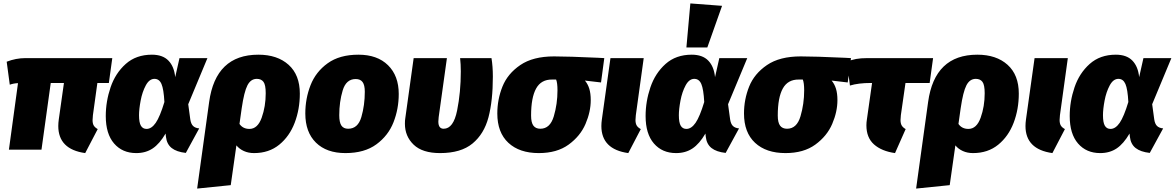

<svg xmlns="http://www.w3.org/2000/svg" viewBox="-20 -873 6853 1120"><path d="M522 -201Q520 -179 520 -172Q520 -152 527 -140.5Q534 -129 550 -120L477 20Q320 -2 320 -138Q320 -156 323 -177L353 -389H276L222 0H32L85 -388Q60 -387 37 -379L19 -513Q73 -534 128 -534H635L615 -389H548Z M1002 -423 1027 -534H1190L1078 -265L1090 -177Q1094 -150 1106.5 -138Q1119 -126 1142 -124L1064 19Q1010 13 981.5 -9.5Q953 -32 948 -75L946 -94Q911 -34 870.5 -7Q830 20 775 20Q694 20 645.5 -36Q597 -92 597 -196Q597 -281 625 -363.5Q653 -446 713.5 -500Q774 -554 866 -554Q929 -554 962.5 -519.5Q996 -485 1002 -423ZM791 -201Q791 -158 802 -139.5Q813 -121 835 -121Q864 -121 888.5 -156.5Q913 -192 939 -278Q935 -353 922 -383Q909 -413 881 -413Q851 -413 830.5 -375Q810 -337 800.5 -286.5Q791 -236 791 -201Z M1729 -327Q1729 -236 1699 -157Q1669 -78 1609 -29Q1549 20 1462 20Q1429 20 1402.5 8Q1376 -4 1359 -25L1326 207L1130 227L1200 -278Q1238 -554 1487 -554Q1598 -554 1663.5 -495Q1729 -436 1729 -327ZM1530 -329Q1530 -378 1517 -395.5Q1504 -413 1478 -413Q1443 -413 1423.5 -375.5Q1404 -338 1390 -242L1377 -150Q1397 -121 1435 -121Q1483 -121 1506.5 -186.5Q1530 -252 1530 -329Z M1761 -211Q1761 -298 1791.5 -376Q1822 -454 1891.5 -504Q1961 -554 2071 -554Q2181 -554 2243.5 -492.5Q2306 -431 2306 -325Q2306 -238 2275.5 -160Q2245 -82 2175.5 -31Q2106 20 1995 20Q1885 20 1823 -41Q1761 -102 1761 -211ZM2108 -338Q2108 -377 2095 -394.5Q2082 -412 2055 -412Q1999 -412 1979 -345.5Q1959 -279 1959 -201Q1959 -159 1971.5 -140.5Q1984 -122 2011 -122Q2068 -122 2088 -190.5Q2108 -259 2108 -338Z M2855 -426Q2855 -286 2829.5 -189Q2804 -92 2736.5 -36Q2669 20 2547 20Q2444 20 2393 -29Q2342 -78 2342 -151Q2342 -172 2344 -182L2393 -534H2587L2539 -190Q2537 -174 2537 -164Q2537 -122 2568 -122Q2625 -122 2646.5 -228.5Q2668 -335 2668 -456Q2668 -499 2664 -534H2847Q2855 -486 2855 -426Z M2881 -211Q2881 -293 2911 -368Q2941 -443 3015 -493.5Q3089 -544 3212 -544Q3294 -544 3468 -536L3505 -534L3486 -392L3392 -403Q3409 -383 3417.5 -355.5Q3426 -328 3426 -289Q3426 -221 3395.5 -150Q3365 -79 3297 -29.5Q3229 20 3123 20Q3010 20 2945.5 -40Q2881 -100 2881 -211ZM3232 -346Q3232 -390 3224 -409H3201Q3137 -410 3107.5 -357Q3078 -304 3078 -199Q3078 -158 3091.5 -140Q3105 -122 3132 -122Q3189 -122 3210.5 -194.5Q3232 -267 3232 -346Z M3689 -201Q3687 -179 3687 -173Q3687 -153 3694 -141Q3701 -129 3718 -120L3645 20Q3488 -2 3488 -138Q3488 -156 3491 -177L3541 -534H3735Z M4151 -423 4176 -534H4339L4227 -265L4239 -177Q4243 -150 4255.5 -138Q4268 -126 4291 -124L4213 19Q4159 13 4130.5 -9.5Q4102 -32 4097 -75L4095 -94Q4060 -34 4019.5 -7Q3979 20 3924 20Q3843 20 3794.5 -36Q3746 -92 3746 -196Q3746 -281 3774 -363.5Q3802 -446 3862.5 -500Q3923 -554 4015 -554Q4078 -554 4111.5 -519.5Q4145 -485 4151 -423ZM3940 -201Q3940 -158 3951 -139.5Q3962 -121 3984 -121Q4013 -121 4037.5 -156.5Q4062 -192 4088 -278Q4084 -353 4071 -383Q4058 -413 4030 -413Q4000 -413 3979.5 -375Q3959 -337 3949.5 -286.5Q3940 -236 3940 -201ZM4007 -853 4192 -839 4106 -596H3984Z M4320 -211Q4320 -293 4350 -368Q4380 -443 4454 -493.5Q4528 -544 4651 -544Q4733 -544 4907 -536L4944 -534L4925 -392L4831 -403Q4848 -383 4856.5 -355.5Q4865 -328 4865 -289Q4865 -221 4834.5 -150Q4804 -79 4736 -29.5Q4668 20 4562 20Q4449 20 4384.5 -40Q4320 -100 4320 -211ZM4671 -346Q4671 -390 4663 -409H4640Q4576 -410 4546.5 -357Q4517 -304 4517 -199Q4517 -158 4530.5 -140Q4544 -122 4571 -122Q4628 -122 4649.5 -194.5Q4671 -267 4671 -346Z M5235 -201Q5233 -179 5233 -173Q5233 -153 5240 -141Q5247 -129 5263 -120L5201 20Q5123 9 5078.5 -30.5Q5034 -70 5034 -142Q5034 -159 5037 -177L5067 -389H5060Q4988 -389 4938 -374L4920 -513Q4947 -524 4974 -529Q5001 -534 5039 -534H5423L5403 -389H5262Z M5923 -327Q5923 -236 5893 -157Q5863 -78 5803 -29Q5743 20 5656 20Q5623 20 5596.5 8Q5570 -4 5553 -25L5520 207L5324 227L5394 -278Q5432 -554 5681 -554Q5792 -554 5857.5 -495Q5923 -436 5923 -327ZM5724 -329Q5724 -378 5711 -395.5Q5698 -413 5672 -413Q5637 -413 5617.5 -375.5Q5598 -338 5584 -242L5571 -150Q5591 -121 5629 -121Q5677 -121 5700.5 -186.5Q5724 -252 5724 -329Z M6163 -201Q6161 -179 6161 -173Q6161 -153 6168 -141Q6175 -129 6192 -120L6119 20Q5962 -2 5962 -138Q5962 -156 5965 -177L6015 -534H6209Z M6625 -423 6650 -534H6813L6701 -265L6713 -177Q6717 -150 6729.5 -138Q6742 -126 6765 -124L6687 19Q6633 13 6604.5 -9.5Q6576 -32 6571 -75L6569 -94Q6534 -34 6493.5 -7Q6453 20 6398 20Q6317 20 6268.5 -36Q6220 -92 6220 -196Q6220 -281 6248 -363.5Q6276 -446 6336.5 -500Q6397 -554 6489 -554Q6552 -554 6585.5 -519.5Q6619 -485 6625 -423ZM6414 -201Q6414 -158 6425 -139.5Q6436 -121 6458 -121Q6487 -121 6511.5 -156.5Q6536 -192 6562 -278Q6558 -353 6545 -383Q6532 -413 6504 -413Q6474 -413 6453.5 -375Q6433 -337 6423.5 -286.5Q6414 -236 6414 -201Z"/></svg>

Font: Fira Sans Black
Style: Italic
Weight: 900
Italic angle: -8°
Designer: Carrois Corporate & Edenspiekermann AG
Foundry: Carrois Corporate GbR & Edenspiekermann AG
Version: Version 4.203